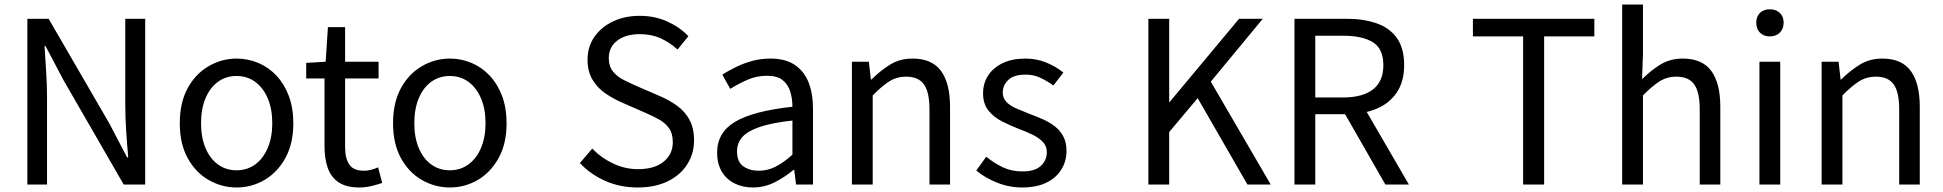

<svg xmlns="http://www.w3.org/2000/svg" viewBox="-20 -816 8593 849"><path d="M101 0V-733H195L463 -271L542 -120H547Q542 -175 538 -235Q534 -295 534 -352V-733H622V0H527L260 -463L181 -613H177Q180 -558 184 -500.5Q188 -443 188 -385V0Z M1026 13Q960 13 902 -20.5Q844 -54 809.5 -117.5Q775 -181 775 -271Q775 -362 809.5 -425.5Q844 -489 902 -523Q960 -557 1026 -557Q1076 -557 1121.5 -538Q1167 -519 1202 -482Q1237 -445 1257 -392Q1277 -339 1277 -271Q1277 -181 1242 -117.5Q1207 -54 1150 -20.5Q1093 13 1026 13ZM1026 -63Q1073 -63 1108.5 -89Q1144 -115 1164 -162Q1184 -209 1184 -271Q1184 -334 1164 -381Q1144 -428 1108.5 -454Q1073 -480 1026 -480Q979 -480 943.5 -454Q908 -428 888.5 -381Q869 -334 869 -271Q869 -209 888.5 -162Q908 -115 943.5 -89Q979 -63 1026 -63Z M1569 13Q1512 13 1478 -9.5Q1444 -32 1429.5 -73Q1415 -114 1415 -168V-469H1334V-538L1420 -543L1430 -696H1506V-543H1654V-469H1506V-165Q1506 -116 1524.5 -88.5Q1543 -61 1590 -61Q1605 -61 1622 -65.5Q1639 -70 1652 -76L1670 -7Q1647 1 1621 7Q1595 13 1569 13Z M1969 13Q1903 13 1845 -20.5Q1787 -54 1752.5 -117.5Q1718 -181 1718 -271Q1718 -362 1752.5 -425.5Q1787 -489 1845 -523Q1903 -557 1969 -557Q2019 -557 2064.5 -538Q2110 -519 2145 -482Q2180 -445 2200 -392Q2220 -339 2220 -271Q2220 -181 2185 -117.5Q2150 -54 2093 -20.5Q2036 13 1969 13ZM1969 -63Q2016 -63 2051.5 -89Q2087 -115 2107 -162Q2127 -209 2127 -271Q2127 -334 2107 -381Q2087 -428 2051.5 -454Q2016 -480 1969 -480Q1922 -480 1886.5 -454Q1851 -428 1831.5 -381Q1812 -334 1812 -271Q1812 -209 1831.5 -162Q1851 -115 1886.5 -89Q1922 -63 1969 -63Z M2800 13Q2722 13 2656.5 -16Q2591 -45 2544 -95L2599 -159Q2638 -118 2691 -93Q2744 -68 2801 -68Q2874 -68 2914.5 -101Q2955 -134 2955 -187Q2955 -226 2938.5 -249Q2922 -272 2894.5 -287.5Q2867 -303 2832 -318L2727 -364Q2693 -379 2658.5 -402Q2624 -425 2601 -462Q2578 -499 2578 -552Q2578 -609 2608 -652.5Q2638 -696 2690 -721Q2742 -746 2809 -746Q2875 -746 2930.5 -721Q2986 -696 3024 -656L2976 -597Q2942 -628 2901.5 -646.5Q2861 -665 2809 -665Q2747 -665 2709.5 -636.5Q2672 -608 2672 -559Q2672 -523 2690.5 -500Q2709 -477 2737 -463Q2765 -449 2794 -436L2898 -391Q2940 -373 2974.5 -348Q3009 -323 3029 -286Q3049 -249 3049 -195Q3049 -137 3019 -89.5Q2989 -42 2933 -14.5Q2877 13 2800 13Z M3309 13Q3264 13 3228 -5Q3192 -23 3171.5 -57.5Q3151 -92 3151 -141Q3151 -230 3230.5 -277.5Q3310 -325 3484 -344Q3484 -379 3474.5 -410.5Q3465 -442 3441 -461.5Q3417 -481 3372 -481Q3325 -481 3283.5 -462.5Q3242 -444 3209 -423L3174 -486Q3199 -502 3232 -518.5Q3265 -535 3304 -546Q3343 -557 3387 -557Q3453 -557 3494.5 -529Q3536 -501 3555.5 -451.5Q3575 -402 3575 -334V0H3500L3492 -65H3489Q3451 -33 3405.5 -10Q3360 13 3309 13ZM3335 -61Q3374 -61 3409.5 -79Q3445 -97 3484 -132V-283Q3393 -273 3339 -254.5Q3285 -236 3262 -209.5Q3239 -183 3239 -147Q3239 -100 3267 -80.5Q3295 -61 3335 -61Z M3747 0V-543H3822L3831 -464H3833Q3872 -503 3915.5 -530Q3959 -557 4015 -557Q4101 -557 4141 -502.5Q4181 -448 4181 -344V0H4090V-332Q4090 -409 4065.5 -443Q4041 -477 3987 -477Q3945 -477 3912 -456Q3879 -435 3839 -394V0Z M4499 13Q4442 13 4388.5 -8.5Q4335 -30 4297 -62L4341 -123Q4377 -94 4415 -76Q4453 -58 4502 -58Q4556 -58 4582.5 -82.5Q4609 -107 4609 -143Q4609 -171 4590.5 -189.5Q4572 -208 4543.5 -221.5Q4515 -235 4485 -246Q4447 -261 4410.5 -279.5Q4374 -298 4350.5 -327.5Q4327 -357 4327 -403Q4327 -447 4349 -481.5Q4371 -516 4413 -536.5Q4455 -557 4514 -557Q4564 -557 4607.5 -539Q4651 -521 4682 -495L4638 -438Q4610 -458 4580.5 -472Q4551 -486 4515 -486Q4463 -486 4438.5 -462.5Q4414 -439 4414 -407Q4414 -382 4430.5 -365Q4447 -348 4474 -336.5Q4501 -325 4531 -313Q4561 -302 4590.5 -289Q4620 -276 4643.5 -258Q4667 -240 4681.5 -213.5Q4696 -187 4696 -148Q4696 -104 4673.5 -67Q4651 -30 4607.5 -8.5Q4564 13 4499 13Z M5058 0V-733H5150V-365H5152L5459 -733H5564L5334 -455L5599 0H5496L5276 -382L5150 -232V0Z M5704 0V-733H5933Q6008 -733 6065.5 -713.5Q6123 -694 6156 -649Q6189 -604 6189 -528Q6189 -455 6156 -406.5Q6123 -358 6065.5 -334.5Q6008 -311 5933 -311H5796V0ZM5796 -385H5919Q6005 -385 6051 -420.5Q6097 -456 6097 -528Q6097 -600 6051 -629Q6005 -658 5919 -658H5796ZM6106 0 5914 -335 5987 -384 6210 0Z M6715 0V-655H6493V-733H7030V-655H6808V0Z M7153 0V-796H7245V-578L7241 -466Q7279 -504 7322 -530.5Q7365 -557 7421 -557Q7507 -557 7547 -502.5Q7587 -448 7587 -344V0H7496V-332Q7496 -409 7471.5 -443Q7447 -477 7393 -477Q7351 -477 7318 -456Q7285 -435 7245 -394V0Z M7760 0V-543H7852V0ZM7806 -655Q7779 -655 7762.5 -671.5Q7746 -688 7746 -716Q7746 -743 7762.5 -759Q7779 -775 7806 -775Q7833 -775 7850 -759Q7867 -743 7867 -716Q7867 -688 7850 -671.5Q7833 -655 7806 -655Z M8035 0V-543H8110L8119 -464H8121Q8160 -503 8203.5 -530Q8247 -557 8303 -557Q8389 -557 8429 -502.5Q8469 -448 8469 -344V0H8378V-332Q8378 -409 8353.5 -443Q8329 -477 8275 -477Q8233 -477 8200 -456Q8167 -435 8127 -394V0Z"/></svg>

Font: Noto Sans KR Thin
Style: Regular
Weight: 400
Version: Version 2.004-H2;hotconv 1.0.118;makeotfexe 2.5.65603